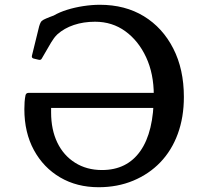

<svg xmlns="http://www.w3.org/2000/svg" viewBox="-20 -772 861 804"><path d="M393 12Q302 12 232 -29Q162 -70 122 -143.5Q82 -217 82 -315Q82 -330 83 -345Q84 -360 87 -374Q90 -383 99 -383H645V-320H166L195 -356Q194 -349 194 -332.5Q194 -316 194 -301Q194 -229 220 -175Q246 -121 294.5 -90.5Q343 -60 407 -60Q512 -60 568 -140Q624 -220 624 -373Q624 -463 592 -532Q560 -601 505 -641Q450 -681 378 -681Q330 -681 289.5 -667.5Q249 -654 220 -628Q211 -619 206 -612Q201 -605 194 -594L155 -527Q151 -519 141 -522L120 -527Q111 -530 114 -540L144 -662Q147 -672 150.5 -678.5Q154 -685 162.5 -689.5Q171 -694 189 -701L205 -707Q229 -721 261 -731Q293 -741 329 -746.5Q365 -752 398 -752Q504 -752 582.5 -704Q661 -656 705.5 -569Q750 -482 750 -366Q750 -281 724.5 -211.5Q699 -142 651.5 -92.5Q604 -43 538 -15.5Q472 12 393 12Z"/></svg>

Font: Hahmlet Medium
Style: Regular
Weight: 500
Version: Version 1.002